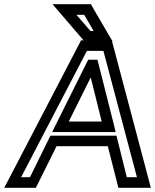

<svg xmlns="http://www.w3.org/2000/svg" viewBox="-45 -865 735 910"><path d="M604 -25H556L511 -206L507 -222H489H211H194L186 -206L97 -25H55L367 -624H445L604 -25ZM466 -707 392 -834 386 -845H373H264H204L241 -802L350 -675L351 -674H339L331 -658L-7 -9L-25 25H12H108H125L133 9L223 -172H466L512 9L516 25H533H634H670L661 -9L489 -658L486 -668H489L466 -707ZM399 -718H384L317 -795H354L399 -718ZM437 -289H281L385 -498L437 -289ZM495 -273 421 -566 417 -582H399H390H373L365 -566L219 -273L202 -239H238H467H503L495 -273Z"/></svg>

Font: Gamestation Text Outline
Style: Italic
Weight: 400
Designer: Jonas Hecksher
Foundry: Jonas Hecksher, Playtypeª, e-types AS
Version: Version 1.003